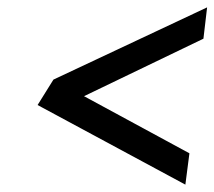

<svg xmlns="http://www.w3.org/2000/svg" viewBox="-20 -610 582 521"><path d="M483 -109 494 -194 208 -349 532 -505 542 -590 125 -394 82 -325Z"/></svg>

Font: Bluebird
Style: LiNrwObl
Weight: 300
Designer: Jasper
Foundry: Cannot Into Space Fonts
Version: Version 0.98